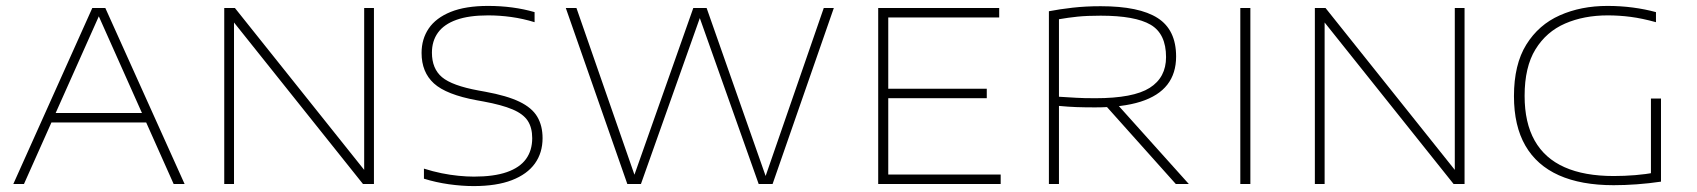

<svg xmlns="http://www.w3.org/2000/svg" viewBox="-20 -622 5736 649"><path d="M25 0 292 -595H336L604 0H567L309 -578H319L61 0ZM144 -208 154 -240H475L484 -208Z M738 0V-595H774L1222 -34H1211V-595H1244V0H1207L759 -561H771V0Z M1581 7Q1541.5 7 1497.2 0.8Q1453 -5.5 1413 -18V-52Q1443 -42.5 1472.5 -36.5Q1502 -30.5 1529.8 -27.8Q1557.5 -25 1582 -25Q1649.5 -25 1693.2 -40.2Q1737 -55.5 1758 -84.5Q1779 -113.5 1779 -155Q1779 -190.5 1763.8 -213.8Q1748.5 -237 1712.5 -252.2Q1676.5 -267.5 1614 -279L1592 -283Q1488.5 -302 1446.8 -340Q1405 -378 1405 -443Q1405 -490 1429.2 -525.8Q1453.5 -561.5 1503.5 -581.8Q1553.5 -602 1630 -602Q1671.5 -602 1711.2 -596.8Q1751 -591.5 1787 -581V-547Q1748 -559 1708.5 -564.5Q1669 -570 1630 -570Q1565 -570 1523 -555Q1481 -540 1460.5 -511.8Q1440 -483.5 1440 -444Q1440 -390 1474 -361.2Q1508 -332.5 1598 -316L1620 -312Q1694 -298.5 1736.2 -278Q1778.5 -257.5 1796.2 -227.2Q1814 -197 1814 -155Q1814 -105.5 1788 -69.2Q1762 -33 1710.2 -13Q1658.5 7 1581 7Z M2100.5 0 1892.5 -595H1928.5L2128.5 -20H2120.5L2323.5 -595H2368.5L2570.5 -20H2565.5L2764.5 -595H2798.5L2591.5 0H2544.5L2340.5 -575H2350.5L2146.5 0Z M2948.5 0V-595H3357.5V-563H2982.5V-32H3362.5V0ZM2967.5 -290V-322H3315.5V-290Z M3525.5 0V-584Q3561.5 -591 3605.5 -596Q3649.5 -601 3700.5 -601Q3831 -601 3893.2 -561Q3955.5 -521 3955.5 -431Q3955.5 -374 3925.8 -335.8Q3896 -297.5 3835.2 -278.2Q3774.5 -259 3681.5 -259Q3646.5 -259 3618.8 -260Q3591 -261 3559.5 -264V0ZM3954.5 0 3700.5 -284H3743.5L3998.5 0ZM3682.5 -290Q3811 -290 3866.2 -325Q3921.5 -360 3921.5 -429Q3921.5 -508 3869.2 -538.5Q3817 -569 3700.5 -569Q3655 -569 3623 -565.8Q3591 -562.5 3559.5 -557V-295Q3593.5 -293 3617.8 -291.5Q3642 -290 3682.5 -290Z M4172.5 0V-595H4206.5V0Z M4424.5 0V-595H4460.5L4908.5 -34H4897.5V-595H4930.5V0H4893.5L4445.5 -561H4457.5V0Z M5434.5 4Q5324.5 4 5249.5 -29.5Q5174.5 -63 5136 -129.8Q5097.5 -196.5 5097.5 -297Q5097.5 -404 5139.2 -471.2Q5181 -538.5 5252.5 -570.2Q5324 -602 5413.5 -602Q5458 -602 5499.5 -596.5Q5541 -591 5577.5 -581V-547Q5530.5 -560 5491.8 -565Q5453 -570 5414.5 -570Q5334 -570 5270.5 -542.5Q5207 -515 5170.2 -455.2Q5133.5 -395.5 5133.5 -298Q5133.5 -207 5167.5 -146.8Q5201.5 -86.5 5268.5 -56.8Q5335.5 -27 5434.5 -27Q5470.5 -27 5507.5 -30Q5544.5 -33 5573.5 -39L5560.5 -22V-289H5594.5V-8Q5554 -2 5513 1Q5472 4 5434.5 4Z"/></svg>

Font: Encode Sans SC Expanded Thin
Style: Regular
Weight: 250
Width: 7
Designer: Multiple Designers
Foundry: Impallari Type
Version: Version 3.002